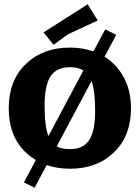

<svg xmlns="http://www.w3.org/2000/svg" viewBox="-20 -775 651 900"><path d="M391 -755 438 -679Q316 -623 298 -614L231 -565L184 -623ZM594 -268Q594 -138 514.5 -61Q435 16 308 16Q250 16 199 -1L142 105L92 80L148 -25Q21 -101 21 -268Q21 -398 101 -475Q181 -552 308 -552Q367 -552 418 -534L473 -637L525 -612L470 -509Q528 -473 561 -411Q594 -349 594 -268ZM207 -137 371 -445Q346 -460 308 -460Q245 -460 217 -417.5Q189 -375 189 -278.5Q189 -182 207 -137ZM409 -395 246 -89Q268 -76 308 -76Q370 -76 398 -118.5Q426 -161 426 -255Q426 -349 409 -395Z"/></svg>

Font: Andada SC
Style: Bold
Weight: 700
Designer: Carolina Giovagnoli
Foundry: Carolina Giovagnoli
Version: Version 1.003